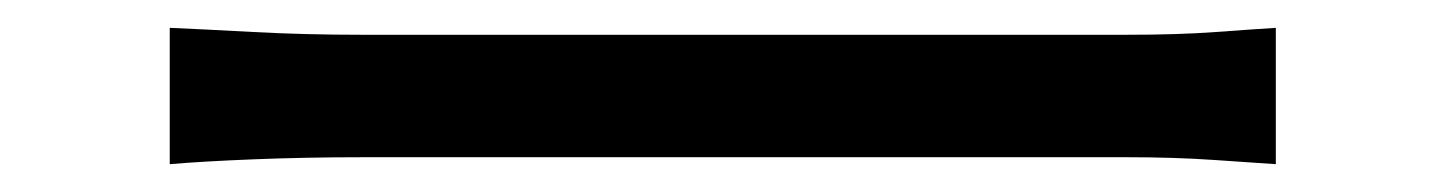

<svg xmlns="http://www.w3.org/2000/svg" viewBox="-20 -453 1040 138"><path d="M102 -335V-433Q125 -432 162 -430Q199 -428 241 -428Q260 -428 302 -428Q344 -428 399.5 -428Q455 -428 515 -428Q575 -428 630.5 -428Q686 -428 728.5 -428Q771 -428 789 -428Q827 -428 854 -430Q881 -432 897 -433V-335Q882 -336 853 -338Q824 -340 790 -340Q771 -340 729 -340Q687 -340 631.5 -340Q576 -340 515.5 -340Q455 -340 399.5 -340Q344 -340 302 -340Q260 -340 241 -340Q200 -340 162.5 -338.5Q125 -337 102 -335Z"/></svg>

Font: Chocolate Classical Sans
Style: Regular
Weight: 400
Designer: 田海東、宇文滿月
Foundry: Moonlit Owen
Version: Version 1.001